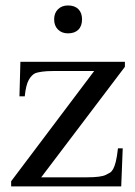

<svg xmlns="http://www.w3.org/2000/svg" viewBox="-20 -669 484 689"><path d="M127.9 -32.7H292Q342.3 -32.7 359.9 -41.5Q368.2 -45.4 374.5 -49.3Q380.9 -53.2 386 -62.3Q391.1 -71.3 395.5 -88.6Q399.9 -106 403.3 -136.7H420.4L415 0H20V-18.6L317.9 -414.1H169.9Q147 -414.1 131.6 -411.9Q116.2 -409.7 107.4 -406.7Q93.3 -400.4 83 -381.8Q72.8 -363.3 68.8 -323.2H49.8L53.2 -447.3H428.2V-429.2ZM274.4 -599.6Q274.4 -575.7 261.2 -562.5Q248 -549.3 224.1 -549.3Q201.7 -549.3 188 -563Q174.3 -576.7 174.3 -599.6Q174.3 -622.1 188 -635.7Q201.7 -649.4 224.1 -649.4Q248 -649.4 261.2 -636.2Q274.4 -623 274.4 -599.6Z"/></svg>

Font: Doulos SIL Phon
Style: Regular
Weight: 400
Designer: Walt Agee, Victor Gaultney, Peter Martin, Debbi Hosken, Becca Hirsbrunner
Foundry: SIL International
Version: Version 5.000